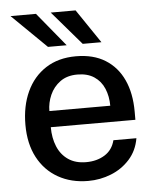

<svg xmlns="http://www.w3.org/2000/svg" viewBox="-53 -768 669 823"><g transform="rotate(-5 282.0 -356.5)"><path d="M153.5 -233.5Q153.5 -187 168.8 -150.2Q184 -113.5 215 -92.2Q246 -71 292 -71Q338 -71 371.8 -92Q405.5 -113 416 -154.5H515Q506 -101.5 472.8 -64.5Q439.5 -27.5 392.5 -8.8Q345.5 10 294 10Q220.5 10 164.5 -21.8Q108.5 -53.5 77.2 -112.5Q46 -171.5 46 -253Q46 -333.5 74.5 -395.2Q103 -457 157 -492Q211 -527 287 -527Q362 -527 413.2 -495Q464.5 -463 491 -405.2Q517.5 -347.5 517.5 -269V-233.5ZM153.5 -303H415.5Q415.5 -343.5 401.5 -376.8Q387.5 -410 358.8 -429.2Q330 -448.5 286.5 -448.5Q242 -448.5 212.5 -427Q183 -405.5 168.2 -372Q153.5 -338.5 153.5 -303ZM303 -723 401.5 -577.5H321L196 -723ZM132.5 -723 252 -577.5H171.5L23 -723Z"/></g></svg>

Font: Public Sans Medium
Style: Regular
Weight: 500
Designer: The Public Sans Project Authors: Dan O. Williams and USWDS (Libre Franklin designed by Pablo Impallari and Rodrigo Fuenz
Version: Version 1.007